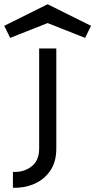

<svg xmlns="http://www.w3.org/2000/svg" viewBox="-129 -701 450 907"><path d="M-68 186V111Q-18 114 19 86Q56 58 56 1V-472H137V1Q137 64 108 106Q79 148 32 168Q-15 188 -68 186ZM96 -681 301 -579 273 -522 96 -592 -81 -522 -109 -579Z"/></svg>

Font: Lil Grotesk Medium
Style: Regular
Weight: 500
Designer: Bastien Sozeau
Foundry: NBR — Bastien Sozeau
Version: Version 3.003; ttfautohint (v1.8.4.7-5d5b);gftools[0.9.33]